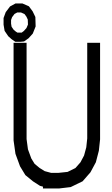

<svg xmlns="http://www.w3.org/2000/svg" viewBox="-29 -1063 635 1088"><path d="M465.3 -820.3H538.1V-272.9L531.2 -209L514.2 -143.6L483.4 -86.4L439 -35.6L371.6 -2.9L306.6 4.9H214.4V-5.4L197.8 -9.8L157.7 -35.6L114.7 -70.8L84.5 -120.6L58.6 -191.4L47.9 -267.6V-820.3H121.6V-274.9L129.4 -216.8L148.4 -165L167 -134.8L195.3 -111.3L224.1 -93.3L260.3 -83.5H302.7L354 -88.9L398.4 -110.8L426.8 -143.1L447.3 -181.6L460 -228.5L465.3 -278.8ZM88.4 -826.2H57.6L36.1 -841.3L17.6 -857.9L-2.9 -888.2L-8.8 -923.3V-960.9L3.4 -994.1L27.8 -1026.4L59.1 -1043.5H97.7L134.8 -1027.3L155.8 -999L171.4 -966.8L172.9 -913.1L156.7 -872.6L132.8 -846.2L107.4 -828.1ZM69.3 -878.4H86.9H94.2L106.4 -887.7L121.1 -904.3L129.4 -923.8L128.4 -952.1L120.6 -968.8L109.9 -983.4L90.3 -992.2H68.4L53.2 -983.9L39.6 -965.8L33.7 -949.7V-929.2L36.6 -911.6L47.4 -895.5L59.6 -884.8Z"/></svg>

Font: Gap Sans
Style: Regular
Weight: 400
Designer: Alexandre Liziard and Étienne Ozeray
Foundry: Interstices.io
Version: Version 1.6.1 - December 3. 2014